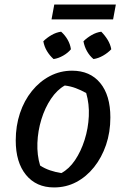

<svg xmlns="http://www.w3.org/2000/svg" viewBox="-20 -812 535 842"><path d="M217 10Q139 10 94 -45Q49 -100 49 -196Q49 -260 67.5 -315.5Q86 -371 120 -413Q154 -455 199 -478.5Q244 -502 296 -502Q375 -502 419.5 -448Q464 -394 464 -297Q464 -232 445 -176.5Q426 -121 392.5 -79Q359 -37 314.5 -13.5Q270 10 217 10ZM249 -53Q283 -71 309 -109.5Q335 -148 351 -198.5Q367 -249 369.5 -302.5Q372 -356 358 -404Q335 -417 312 -425.5Q289 -434 264 -437Q230 -418 203.5 -378.5Q177 -339 161.5 -288.5Q146 -238 144 -185Q142 -132 156 -86Q176 -73 199.5 -65Q223 -57 249 -53ZM206 -727 218 -792H488L476 -727ZM215 -553Q198 -568 186 -588Q174 -608 170 -631Q185 -646 205.5 -658Q226 -670 248 -673Q265 -658 276.5 -638Q288 -618 291 -596Q278 -580 257 -568Q236 -556 215 -553ZM390 -553Q373 -567 361.5 -587.5Q350 -608 346 -631Q361 -646 381.5 -658Q402 -670 424 -673Q440 -657 452 -637.5Q464 -618 468 -596Q453 -580 432 -568Q411 -556 390 -553Z"/></svg>

Font: Piazzolla Thin SemiBold
Style: Italic
Weight: 600
Italic angle: -11.3°
Version: Version 2.005